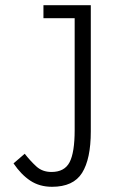

<svg xmlns="http://www.w3.org/2000/svg" viewBox="-20 -710 438 738"><path d="M32 -82 75 -119Q97 -91 120 -70Q143 -49 178 -49Q228 -49 247.5 -86.5Q267 -124 267 -210V-640H147V-690H329V-205Q329 -99 295.5 -45.5Q262 8 180 8Q132 8 96.5 -15.5Q61 -39 32 -82Z"/></svg>

Font: Radio Canada Condensed Light
Style: Regular
Weight: 300
Width: 3
Designer: Charles Daoud, Etienne Aubert Bonn, Alexandre Saumier Demers, Jacques Le Bailly
Foundry: Radio-Canada
Version: Version 2.104; ttfautohint (v1.8.4.7-5d5b);gftools[0.9.28.de